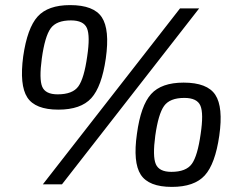

<svg xmlns="http://www.w3.org/2000/svg" viewBox="-20 -723 937 753"><path d="M255 -703Q348 -703 379.5 -655Q411 -607 395 -494Q379 -383 338 -338Q297 -293 209 -293Q118 -293 87 -341Q56 -389 71 -502Q87 -613 127.5 -658Q168 -703 255 -703ZM223 0H148L686 -690H761ZM258 -643Q201 -643 178.5 -611.5Q156 -580 144 -494Q133 -413 145.5 -383Q158 -353 206 -353Q265 -353 287.5 -384.5Q310 -416 322 -502Q334 -582 321 -612.5Q308 -643 258 -643ZM700 -399Q793 -399 824.5 -351Q856 -303 840 -191Q824 -80 783 -35Q742 10 654 10Q563 10 532 -38Q501 -86 517 -198Q532 -309 572.5 -354Q613 -399 700 -399ZM703 -339Q646 -339 623.5 -307.5Q601 -276 589 -191Q578 -110 591 -79.5Q604 -49 652 -49Q710 -49 732.5 -80.5Q755 -112 767 -198Q779 -278 766 -308.5Q753 -339 703 -339Z"/></svg>

Font: Exo 2.0 Medium
Style: Italic
Weight: 500
Italic angle: -8°
Designer: Natanael Gama
Version: Version 1.001;PS 001.001;hotconv 1.0.70;makeotf.lib2.5.58329